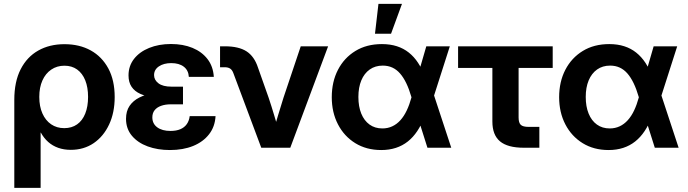

<svg xmlns="http://www.w3.org/2000/svg" viewBox="-20 -751 3496 976"><path d="M52.7 204.1V-243.2Q52.7 -335.9 85 -398.9Q117.2 -461.9 174.6 -494.1Q231.9 -526.4 307.6 -526.4Q384.3 -526.4 441.4 -494.6Q498.5 -462.9 530.8 -402.8Q563 -342.8 563 -257.8Q563 -178.7 534.7 -118.2Q506.3 -57.6 456.3 -23.4Q406.2 10.7 339.8 10.7Q305.2 10.7 276.1 0.5Q247.1 -9.8 225.1 -29.3Q203.1 -48.8 187.5 -77.1H186.5V204.1ZM306.6 -99.6Q344.7 -99.6 371.8 -118.7Q398.9 -137.7 413.3 -173.6Q427.7 -209.5 427.7 -258.3Q427.7 -307.1 413.3 -342.8Q398.9 -378.4 372.1 -397.7Q345.2 -417 307.6 -417Q269.5 -417 240.5 -397.2Q211.4 -377.4 195.6 -342Q179.7 -306.6 179.7 -258.3Q179.7 -210 195.6 -174.3Q211.4 -138.7 240 -119.1Q268.6 -99.6 306.6 -99.6Z M843.8 11.7Q781.2 11.7 730.7 -6.8Q680.2 -25.4 650.4 -61Q620.6 -96.7 620.6 -147Q620.6 -186.5 638.7 -212.9Q656.7 -239.3 688.7 -255.4Q720.7 -271.5 761.7 -278.1Q802.7 -284.7 848.1 -284.7H910.2V-220.7H848.1Q820.3 -220.7 799.1 -213.1Q777.8 -205.6 766.1 -190.9Q754.4 -176.3 754.4 -154.3Q754.4 -122.1 779.3 -103.8Q804.2 -85.4 846.7 -85.4Q876 -85.4 896.7 -94.2Q917.5 -103 929.4 -119.9Q941.4 -136.7 944.3 -160.6H1075.7Q1072.8 -106.9 1042.7 -68.4Q1012.7 -29.8 961.7 -9Q910.6 11.7 843.8 11.7ZM855.5 -249.5Q805.2 -249.5 763.9 -255.1Q722.7 -260.7 693.6 -273.7Q664.6 -286.6 648.9 -309.8Q633.3 -333 633.3 -367.7Q633.3 -415.5 661.1 -451.4Q689 -487.3 738 -507.3Q787.1 -527.3 849.1 -527.3Q910.6 -527.3 958.5 -507.6Q1006.3 -487.8 1034.9 -450.7Q1063.5 -413.6 1066.9 -360.4H939.9Q938 -393.6 914.3 -411.9Q890.6 -430.2 850.6 -430.2Q812.5 -430.2 787.8 -413.6Q763.2 -397 763.2 -369.1Q763.2 -344.7 785.4 -327.6Q807.6 -310.5 852.1 -310.5H910.2V-249.5Z M1308.1 0 1166 -379.9Q1160.2 -395.5 1149.9 -402.3Q1139.6 -409.2 1122.1 -409.2H1098.6V-515.6H1123.5Q1193.4 -515.6 1233.2 -490Q1272.9 -464.4 1291.5 -407.2L1345.7 -253.9Q1360.4 -210 1373.5 -165.8Q1386.7 -121.6 1399.9 -77.1H1367.7Q1380.9 -121.6 1393.8 -165.8Q1406.7 -210 1420.9 -253.9L1508.8 -515.6H1647.9L1455.6 0Z M1918 11.7Q1842.8 11.7 1786.1 -23.2Q1729.5 -58.1 1698 -118.9Q1666.5 -179.7 1666.5 -256.8Q1666.5 -335.4 1698 -396.2Q1729.5 -457 1786.6 -491.9Q1843.8 -526.9 1921.4 -526.9Q1963.4 -526.9 1997.6 -515.9Q2031.7 -504.9 2058.3 -483.6Q2085 -462.4 2105.2 -431.6Q2125.5 -400.9 2139.6 -360.8H2166.5L2184.1 -272.9L2273.9 0H2152.8L2070.8 -259.3Q2059.6 -298.3 2045.2 -328.1Q2030.8 -357.9 2013.4 -377.7Q1996.1 -397.5 1974.4 -407.5Q1952.6 -417.5 1925.8 -417.5Q1887.2 -417.5 1859.4 -397.7Q1831.5 -377.9 1816.7 -342.3Q1801.8 -306.6 1801.8 -258.3Q1801.8 -209.5 1816.4 -173.6Q1831.1 -137.7 1858.4 -117.9Q1885.7 -98.1 1923.8 -98.1Q1951.2 -98.1 1974.1 -108.9Q1997.1 -119.6 2015.4 -139.9Q2033.7 -160.2 2047.6 -189.5Q2061.5 -218.8 2071.8 -256.3L2147 -515.6H2266.6L2183.6 -256.3L2164.6 -157.7H2137.7Q2122.1 -116.2 2101.1 -84.7Q2080.1 -53.2 2053 -31.7Q2025.9 -10.3 1992.2 0.7Q1958.5 11.7 1918 11.7ZM1886.2 -579.6 1903.8 -731.4H2023.4L1967.8 -579.6Z M2642.6 0Q2560.5 0 2521.7 -32.5Q2482.9 -64.9 2482.9 -133.3V-405.8H2308.6V-515.6H2789.6V-405.8H2616.2V-153.8Q2616.2 -127 2627.2 -116.5Q2638.2 -106 2667.5 -106Q2681.6 -106 2694.8 -106Q2708 -106 2721.7 -106V0Q2702.1 0 2682.4 0Q2662.6 0 2642.6 0Z M3073.7 11.7Q2998.5 11.7 2941.9 -23.2Q2885.3 -58.1 2853.8 -118.9Q2822.3 -179.7 2822.3 -256.8Q2822.3 -335.4 2853.8 -396.2Q2885.3 -457 2942.4 -491.9Q2999.5 -526.9 3077.1 -526.9Q3119.1 -526.9 3153.3 -515.9Q3187.5 -504.9 3214.1 -483.6Q3240.7 -462.4 3261 -431.6Q3281.2 -400.9 3295.4 -360.8H3322.3L3339.8 -272.9L3429.7 0H3308.6L3226.6 -259.3Q3215.3 -298.3 3200.9 -328.1Q3186.5 -357.9 3169.2 -377.7Q3151.9 -397.5 3130.1 -407.5Q3108.4 -417.5 3081.5 -417.5Q3043 -417.5 3015.1 -397.7Q2987.3 -377.9 2972.4 -342.3Q2957.5 -306.6 2957.5 -258.3Q2957.5 -209.5 2972.2 -173.6Q2986.8 -137.7 3014.2 -117.9Q3041.5 -98.1 3079.6 -98.1Q3106.9 -98.1 3129.9 -108.9Q3152.8 -119.6 3171.1 -139.9Q3189.5 -160.2 3203.4 -189.5Q3217.3 -218.8 3227.5 -256.3L3302.7 -515.6H3422.4L3339.4 -256.3L3320.3 -157.7H3293.5Q3277.8 -116.2 3256.8 -84.7Q3235.8 -53.2 3208.7 -31.7Q3181.6 -10.3 3147.9 0.7Q3114.3 11.7 3073.7 11.7Z"/></svg>

Font: Inter Cardless Display
Style: Bold
Weight: 700
Designer: Rasmus Andersson
Foundry: rsms
Version: Version 4.001;git-9221beed3